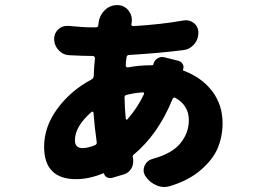

<svg xmlns="http://www.w3.org/2000/svg" viewBox="-20 -704 1040 767"><path d="M482.4 -229.5Q482.4 -226.6 484.9 -226.1Q487.3 -225.6 489.3 -227.5Q529.3 -273.4 554.7 -327.1Q556.6 -330.1 554.7 -333Q552.7 -335.9 549.8 -335Q518.6 -333 486.3 -325.2Q476.6 -323.2 477.5 -313.5Q478.5 -268.6 482.4 -229.5ZM309.6 -112.3Q331.1 -112.3 359.4 -124Q368.2 -127.9 366.2 -137.7Q358.4 -191.4 353.5 -252.9Q353.5 -256.8 350.6 -257.8Q347.7 -258.8 345.7 -256.8Q279.3 -199.2 279.3 -143.6Q279.3 -112.3 309.6 -112.3ZM592.8 -447.3Q595.7 -461.9 608.4 -470.2Q621.1 -478.5 634.8 -475.6L693.4 -460.9Q704.1 -458 710 -447.8Q715.8 -437.5 710.9 -425.8Q710 -422.9 712.9 -421.9Q786.1 -394.5 827.6 -339.8Q869.1 -285.2 869.1 -211.9Q869.1 -159.2 850.1 -113.3Q831.1 -67.4 782.7 -25.4Q734.4 16.6 660.2 39.1Q648.4 43 636.7 43Q620.1 43 604.5 36.1Q577.1 24.4 560.5 -1Q553.7 -11.7 553.7 -23.4Q553.7 -33.2 557.6 -42Q567.4 -63.5 589.8 -69.3Q668 -90.8 701.2 -132.3Q734.4 -173.8 734.4 -223.6Q734.4 -282.2 681.6 -312.5Q672.9 -317.4 668.9 -307.6Q612.3 -168 513.7 -85.9Q508.8 -82 510.7 -76.2Q513.7 -60.5 510.7 -46.4Q507.8 -32.2 497.6 -21.5Q487.3 -10.7 472.7 -6.8L426.8 6.8Q416 8.8 407.2 4.4Q398.4 0 395.5 -10.7Q394.5 -12.7 392.6 -11.7Q335.9 11.7 284.2 11.7Q156.2 11.7 156.2 -118.2Q156.2 -197.3 209 -269.5Q261.7 -341.8 345.7 -386.7Q353.5 -390.6 354.5 -400.4Q355.5 -437.5 359.4 -470.7Q359.4 -474.6 356.9 -477.5Q354.5 -480.5 350.6 -480.5H347.7Q311.5 -480.5 257.8 -483.4Q232.4 -484.4 214.8 -502.9Q196.3 -522.5 196.3 -548.8Q196.3 -571.3 212.9 -586.9Q227.5 -600.6 248 -600.6Q251 -600.6 253.9 -600.6Q313.5 -594.7 347.7 -594.7H362.3Q372.1 -594.7 373 -604.5L374 -613.3Q377.9 -643.6 399.4 -664.1Q419.9 -683.6 448.2 -683.6Q449.2 -683.6 450.2 -683.6Q477.5 -682.6 494.1 -661.1Q506.8 -644.5 506.8 -624Q506.8 -618.2 505.9 -612.3Q504.9 -608.4 504.9 -607.4Q503.9 -604.5 506.3 -602.1Q508.8 -599.6 511.7 -599.6Q625 -606.4 711.9 -622.1Q717.8 -623 722.7 -623Q740.2 -623 753.9 -612.3Q772.5 -597.7 772.5 -573.2Q772.5 -546.9 755.9 -527.3Q738.3 -506.8 712.9 -503.9Q622.1 -492.2 496.1 -484.4Q486.3 -484.4 485.4 -474.6Q484.4 -468.8 483.4 -458.5Q482.4 -448.2 482.4 -442.4Q481.4 -439.5 484.4 -437Q487.3 -434.6 490.2 -434.6Q535.2 -443.4 586.9 -443.4H587.9Q591.8 -443.4 592.8 -447.3Z"/></svg>

Font: Gen Jyuu GothicX Heavy
Style: Bold
Weight: 900
Designer: [Source Han Sans]
Ryoko NISHIZUKA  (kana & ideographs); Paul D. Hunt (Latin, Greek & Cyrillic); Wenlong ZHANG  (bopomofo
Version: Version 1.002.20150607